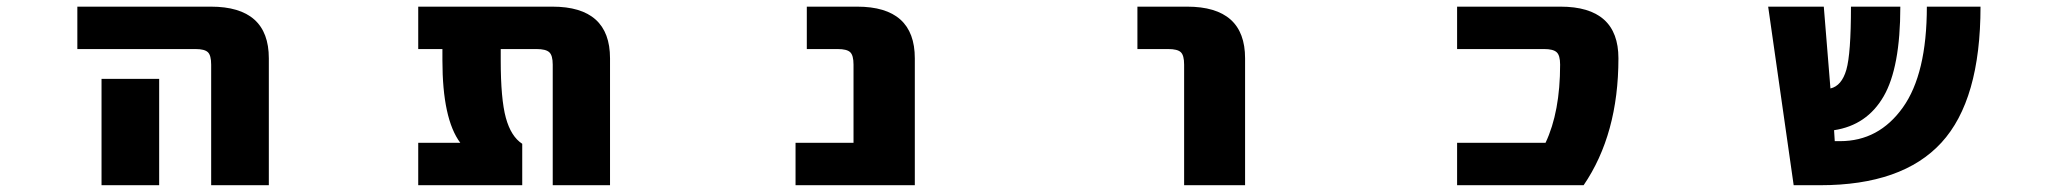

<svg xmlns="http://www.w3.org/2000/svg" viewBox="-20 -544 6040 566"><path d="M208 -399.4V-524.4H601.6Q772.5 -524.4 772.5 -372.1V2H602.5V-353.5Q602.5 -380.9 592.8 -390.1Q583 -399.4 556.6 -399.4ZM449.2 -311.5V-163.1V2H279.3V-163.1V-311.5Z M1778.3 2H1609.4V-353.5Q1609.4 -380.9 1599.1 -390.1Q1588.9 -399.4 1561.5 -399.4H1456.1V-366.2Q1456.1 -252 1471.2 -196.8Q1486.3 -141.6 1519.5 -120.1V2H1212.9V-123H1336.9Q1284.2 -193.4 1284.2 -366.2V-399.4H1212.9V-524.4H1608.4Q1778.3 -524.4 1778.3 -372.1Z M2325.2 2V-123H2496.1V-353.5Q2496.1 -380.9 2486.3 -390.1Q2476.6 -399.4 2449.2 -399.4H2358.4V-524.4H2506.8Q2676.8 -524.4 2676.8 -372.1V2Z M3333 -399.4V-524.4H3479.5Q3650.4 -524.4 3650.4 -372.1V2H3470.7V-353.5Q3470.7 -380.9 3460.9 -390.1Q3451.2 -399.4 3423.8 -399.4Z M4580.1 -524.4Q4751 -524.4 4751 -372.1Q4751 -148.4 4648.4 2H4275.4V-123H4536.1Q4579.1 -213.9 4579.1 -353.5Q4579.1 -380.9 4568.8 -390.1Q4558.6 -399.4 4532.2 -399.4H4275.4V-524.4Z M5267.6 2 5192.4 -524.4H5356.4L5376 -283.2Q5409.2 -291 5422.9 -338.4Q5436.5 -385.7 5436.5 -524.4H5582Q5582 -344.7 5532.7 -259.8Q5483.4 -174.8 5386.7 -160.2L5388.7 -127.9H5404.3Q5518.6 -127.9 5589.4 -227.1Q5660.2 -326.2 5660.2 -524.4H5818.4Q5818.4 -249 5703.1 -123.5Q5587.9 2 5345.7 2Z"/></svg>

Font: GenEi Gothic M Heavy
Style: Regular
Weight: 800
Designer: o_tamon (Modified); [Source Han Sans]
Ryoko NISHIZUKA  (kana & ideographs); Paul D. Hunt (Latin, Greek & Cyrillic); Wenl
Version: Version 1.1a;Original Version 1.004